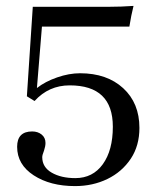

<svg xmlns="http://www.w3.org/2000/svg" viewBox="-20 -620 532 650"><path d="M234 10Q150 10 94 -26.5Q38 -63 38 -123Q38 -175 89 -175Q108 -175 121 -164.5Q134 -154 134 -136Q134 -125 129 -110Q123 -95 123 -88Q123 -54 155 -35.5Q187 -17 235 -17Q294 -17 328 -64Q362 -111 362 -191Q362 -331 216 -331Q145 -331 97 -278L71 -294L91 -597H349Q390 -597 432 -600Q424 -568 418 -530H122L105 -322Q133 -344 173.5 -358Q214 -372 251 -372Q342 -372 397 -321.5Q452 -271 452 -187Q452 -127 423 -83Q393 -38 343.5 -14Q294 10 234 10Z"/></svg>

Font: UnnaRegular
Style: Regular
Weight: 400
Designer: Jorge de Buen Unna
Foundry: Omnibus-Type
Version: Version 2.008;hotconv 1.0.109;makeotfexe 2.5.65596